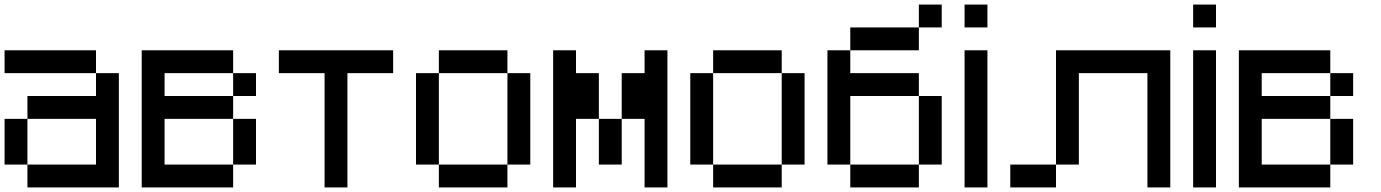

<svg xmlns="http://www.w3.org/2000/svg" viewBox="-20 -820 6040 840"><path d="M0 -100V-300H100V-100ZM0 -500V-600H400V-500ZM100 -100H400V-300H100V-400H400V-500H500V0H100Z M600 0V-600H1000V-500H700V-400H1000V-300H700V-100H1000V0ZM1000 -100V-300H1100V-100ZM1000 -500H1100V-400H1000Z M1200 -500V-600H1700V-500H1500V0H1400V-500Z M1800 -100V-500H1900V-100ZM2200 -100V0H1900V-100ZM2200 -500H2300V-100H2200ZM2200 -600V-500H1900V-600Z M2400 0V-600H2500V-500H2600V-300H2500V0ZM2600 -100V-300H2700V-100ZM2700 -500H2800V-600H2900V0H2800V-300H2700Z M3000 -100V-500H3100V-100ZM3400 -100V0H3100V-100ZM3400 -500H3500V-100H3400ZM3400 -600V-500H3100V-600Z M3600 -100V-600H3700V-500H4000V-400H3700V-100ZM3700 -100H4000V0H3700ZM3700 -600V-700H4000V-600ZM4000 -100V-400H4100V-100ZM4000 -700V-800H4100V-700Z M4200 0V-600H4300V0ZM4200 -700V-800H4300V-700Z M4400 0V-100H4600V0ZM4600 -100V-600H5100V0H5000V-500H4700V-100Z M5200 0V-600H5300V0ZM5200 -700V-800H5300V-700Z M5400 0V-600H5800V-500H5500V-400H5800V-300H5500V-100H5800V0ZM5800 -100V-300H5900V-100ZM5800 -500H5900V-400H5800Z"/></svg>

Font: Galmuri9 Regular
Style: Regular
Weight: 400
Designer: Lee Minseo (quiple)
Version: Version 2.399;hotconv 1.1.1;makeotfexe 2.6.0 DEVELOPMENT